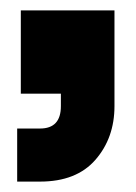

<svg xmlns="http://www.w3.org/2000/svg" viewBox="-20 -173 262 369"><path d="M13 176V74H57Q97 74 97 31V7H20V-153H200V31Q200 92 163.5 134Q127 176 57 176Z"/></svg>

Font: Host Grotesk ExtraBold
Style: Regular
Weight: 800
Designer: Doğukan Karapınar
Foundry: Element Type
Version: Version 1.003; ttfautohint (v1.8.4.7-5d5b)